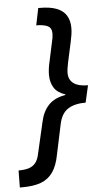

<svg xmlns="http://www.w3.org/2000/svg" viewBox="-101 -750 496 945"><g transform="rotate(-5 147.0 -278.0)"><path d="M-41 74Q-12 74 8.5 68Q29 62 42.5 46Q56 30 62 -1L97 -153Q108 -205 137.5 -236Q167 -267 221 -276V-279Q183 -291 166 -317.5Q149 -344 149 -382Q149 -395 151 -411.5Q153 -428 157 -444L178 -542Q181 -553 182.5 -563.5Q184 -574 184 -583Q184 -611 164 -620.5Q144 -630 108 -630L125 -714H134Q184 -714 216 -701.5Q248 -689 263.5 -664Q279 -639 279 -603Q279 -586 276.5 -569.5Q274 -553 270 -535L248 -434Q245 -419 243 -406.5Q241 -394 241 -383Q241 -349 265 -331.5Q289 -314 336 -314L317 -230Q262 -230 229.5 -209Q197 -188 186 -138L154 13Q144 67 121.5 99Q99 131 62.5 144.5Q26 158 -29 158H-42Z"/></g></svg>

Font: Noto Sans Display Medium
Style: Italic
Weight: 500
Italic angle: -12°
Designer: Monotype Design Team
Foundry: Monotype Imaging Inc.
Version: Version 2.003